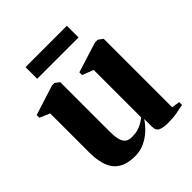

<svg xmlns="http://www.w3.org/2000/svg" viewBox="-187 -790 924 924"><g transform="rotate(-45 275.5 -328.0)"><path d="M428 9Q398 9 379.5 1.2Q361 -6.5 361 -35V-86Q344.5 -61 320.8 -39Q297 -17 267.5 -3.5Q238 10 204 10Q129 10 94.5 -31.2Q60 -72.5 60 -161.5V-425L8.5 -447V-465.5L161.5 -514H178.5L200.5 -497V-163Q200.5 -130.5 205.5 -109Q210.5 -87.5 223 -76.8Q235.5 -66 258 -66Q281.5 -66 299.5 -71.2Q317.5 -76.5 331.2 -84.8Q345 -93 356 -102V-425L299 -447V-465.5L453.5 -514H472.5L496 -497V-31L537.5 -24.5V-5.5Q520 -1.5 492.5 3.8Q465 9 428 9ZM415 -666.5V-587H133.5V-666.5Z"/></g></svg>

Font: Merriweather 144pt
Style: Bold
Weight: 700
Version: Version 2.100